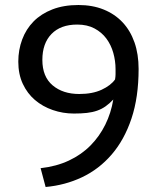

<svg xmlns="http://www.w3.org/2000/svg" viewBox="-20 -733 634 766"><path d="M53 -487Q53 -534 68.5 -575.5Q84 -617 114 -647.5Q144 -678 189 -695.5Q234 -713 293 -713Q349 -713 393.5 -695Q438 -677 469 -644Q500 -611 516.5 -564Q533 -517 533 -458Q533 -345 504.5 -260Q476 -175 425.5 -116.5Q375 -58 307.5 -26Q240 6 162 13L142 -62Q205 -69 255 -92.5Q305 -116 341 -152.5Q377 -189 400 -235.5Q423 -282 432 -336Q417 -320 401.5 -309Q386 -298 367.5 -291.5Q349 -285 326.5 -282.5Q304 -280 275 -280Q231 -280 190.5 -294Q150 -308 119.5 -334Q89 -360 71 -398.5Q53 -437 53 -487ZM149 -494Q149 -427 190 -392.5Q231 -358 296 -358Q349 -358 385.5 -375Q422 -392 439 -416Q441 -428 441 -437Q441 -446 441 -457Q441 -490 432 -522Q423 -554 404.5 -579Q386 -604 357 -619.5Q328 -635 288 -635Q222 -635 185.5 -597.5Q149 -560 149 -494Z"/></svg>

Font: PT Sans Caption
Style: Regular
Weight: 400
Designer: A.Korolkova, O.Umpeleva, V.Yefimov
Foundry: ParaType Ltd
Version: Version 2.004W OFL